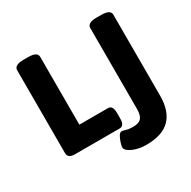

<svg xmlns="http://www.w3.org/2000/svg" viewBox="-190 -888 1249 1253"><g transform="rotate(-30 435.0 -261.0)"><path d="M563 180Q524 180 491 170.5Q458 161 437.5 146.5Q417 132 417 116Q417 105 424 82.5Q431 60 442 41Q453 22 466 22Q475 22 495 28.5Q515 35 546 35Q590 35 608 14.5Q626 -6 626 -54V-664Q626 -682 642.5 -692Q659 -702 696 -702H729Q766 -702 783 -692Q800 -682 800 -664V-54Q800 62 742 121Q684 180 563 180ZM126 0Q75 0 75 -40V-664Q75 -682 92 -692Q109 -702 146 -702H179Q216 -702 232.5 -692Q249 -682 249 -664V-153H465Q500 -153 500 -97V-55Q500 0 465 0Z"/></g></svg>

Font: Asap Expanded ExtraBold
Style: Regular
Weight: 800
Width: 7
Designer: Pablo Cosgaya
Foundry: Omnibus-Type
Version: Version 3.001; ttfautohint (v1.8.4.7-5d5b)